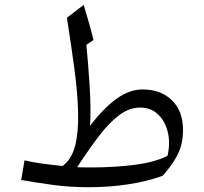

<svg xmlns="http://www.w3.org/2000/svg" viewBox="-20 -763 843 792"><path d="M567.9 -394Q643.6 -394 689.2 -349.4Q734.9 -304.7 734.9 -227.5Q734.9 -192.9 727.5 -164.3Q720.2 -135.7 702.1 -106Q684.1 -76.2 651.4 -38.1Q585.4 -14.2 507.3 -2.4Q429.2 9.3 344.7 9.3Q268.6 9.3 196.5 -0.5Q124.5 -10.3 67.4 -20.5L81.1 -101.6Q110.4 -94.2 151.1 -88.6Q191.9 -83 237.8 -78.1Q275.4 -105.5 289.8 -161.6Q304.2 -217.8 302.2 -297.9Q300.3 -377.9 287.1 -477.3Q273.9 -576.7 255.9 -689.9L325.2 -742.7Q336.4 -705.1 346.9 -668.9Q357.4 -632.8 365.7 -598.1L336.4 -578.1Q344.7 -489.7 350.1 -402.3Q355.5 -314.9 351.6 -244.6Q408.2 -317.9 461.4 -356Q514.6 -394 567.9 -394ZM558.1 -319.3Q513.2 -319.3 471.4 -287.8Q429.7 -256.3 387.5 -200.9Q345.2 -145.5 298.3 -73.2Q313 -72.8 327.9 -72.5Q342.8 -72.3 356.9 -72.3Q450.2 -72.3 534.7 -83Q619.1 -93.8 670.9 -120.1Q683.1 -172.9 672.1 -218.3Q661.1 -263.7 631.6 -291.5Q602.1 -319.3 558.1 -319.3Z"/></svg>

Font: Pinar Regular
Style: Regular
Weight: 400
Designer: Amin Abedi
Version: Version 3.000